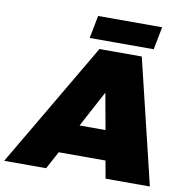

<svg xmlns="http://www.w3.org/2000/svg" viewBox="-158 -972 1050 1063"><g transform="rotate(10 367.0 -440.0)"><path d="M505 0 487 -99H224L171 0H-65L347 -701H585L754 0ZM312 -265H458L421 -469ZM308 -880H668L643 -752H283Z"/></g></svg>

Font: Gontserrat Black
Style: Italic
Weight: 900
Italic angle: -11.3°
Designer: Julieta Ulanovsky
Foundry: Julieta Ulanovsky
Version: Version 6.001